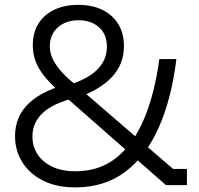

<svg xmlns="http://www.w3.org/2000/svg" viewBox="-20 -782 840 811"><path d="M711 -68.5H769.5V0H681L257 -372.5Q207 -414 176.5 -449.2Q146 -484.5 132.2 -518.2Q118.5 -552 118.5 -590Q118.5 -644.5 142.5 -682.5Q166.5 -720.5 209.8 -741Q253 -761.5 310.5 -761.5L312.5 -696.5Q258 -696.5 224.2 -666.2Q190.5 -636 190.5 -586.5Q190.5 -557 204.5 -529.2Q218.5 -501.5 244.2 -474.2Q270 -447 305 -418.5ZM653 -532.5H725Q705 -366.5 651.2 -244.8Q597.5 -123 509.8 -56.8Q422 9.5 298.5 9.5Q217.5 9.5 160.5 -19.8Q103.5 -49 73.5 -98Q43.5 -147 43.5 -207Q43.5 -291.5 103.5 -347.2Q163.5 -403 279.5 -430.5L287 -428.5Q360.5 -454.5 396 -493.5Q431.5 -532.5 431.5 -584Q431.5 -638 397.8 -667.2Q364 -696.5 312.5 -696.5L310.5 -761.5Q368.5 -761.5 412 -740.5Q455.5 -719.5 479.5 -680.5Q503.5 -641.5 503.5 -587Q503.5 -512 453.8 -457.8Q404 -403.5 306 -369L299 -369.5Q205.5 -346.5 161.2 -305.5Q117 -264.5 117 -205.5Q117 -162.5 139.2 -129.2Q161.5 -96 202.2 -77.2Q243 -58.5 298.5 -58.5Q400.5 -58.5 472.5 -116.5Q544.5 -174.5 589 -281Q633.5 -387.5 653 -532.5Z"/></svg>

Font: Hepta Slab ExtraLight
Style: Regular
Weight: 400
Version: Version 1.102